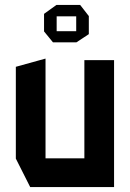

<svg xmlns="http://www.w3.org/2000/svg" viewBox="-20 -756 525 776"><path d="M321 0V-513H441V0H322ZM102 0 44 -115V-116H321V0ZM44 -116V-486L163 -519H164V-116ZM209 -690V-736H304L339 -691V-690ZM194 -585 158 -629V-630H288V-585ZM158 -630V-700L208 -736H209V-630ZM288 -585V-690H339V-618L289 -585Z"/></svg>

Font: Foldit Medium
Style: Regular
Weight: 500
Version: Version 1.003